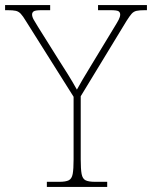

<svg xmlns="http://www.w3.org/2000/svg" viewBox="-31 -734 597 754"><path d="M153 0V-20H202Q227 -20 239 -26Q251 -32 254.5 -51Q258 -70 258 -108V-354L71 -651Q59 -671 50.5 -680Q42 -689 31 -691.5Q20 -694 -2 -694H-11V-714H166V-694H133Q108 -694 101.5 -689.5Q95 -685 95 -677Q95 -668 101.5 -656.5Q108 -645 118 -629L197 -503Q217 -472 236 -441.5Q255 -411 271 -382Q279 -397 292.5 -420Q306 -443 325 -474L419 -629Q429 -645 435 -656.5Q441 -668 441 -677Q441 -685 435 -689.5Q429 -694 403 -694H354V-714H546V-694H538Q517 -694 505.5 -691.5Q494 -689 486 -680Q478 -671 466 -652L286 -356V-108Q286 -70 289.5 -51Q293 -32 305 -26Q317 -20 342 -20H390V0Z"/></svg>

Font: Noto Serif Tibetan Thin
Style: Regular
Weight: 250
Version: Version 2.103